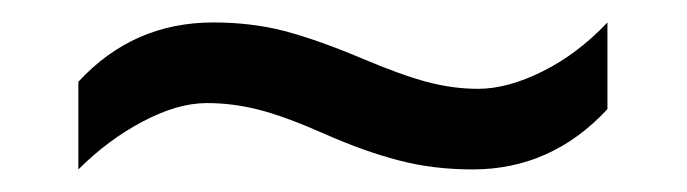

<svg xmlns="http://www.w3.org/2000/svg" viewBox="-20 -438 612 171"><path d="M164.1 -346.2Q138.2 -346.2 107.2 -329.8Q76.2 -313.5 49.8 -287.1V-365.2Q98.6 -418 169.9 -418Q204.1 -418 233.2 -410.4Q262.2 -402.8 301.8 -386.2Q337.4 -371.1 360.4 -365Q383.3 -358.9 405.8 -358.9Q432.1 -358.9 463.4 -374.5Q494.6 -390.1 521 -418V-340.8Q471.2 -287.1 400.9 -287.1Q365.7 -287.1 335 -295.2Q304.2 -303.2 269 -318.8Q233.4 -334.5 210.4 -340.3Q187.5 -346.2 164.1 -346.2Z"/></svg>

Font: Noto Sans Southeast Asian
Style: Regular
Weight: 400
Designer: Monotype Design Team
Foundry: Monotype Imaging Inc.
Version: Version 1.06 uh; ttfautohint (v1.4.1)